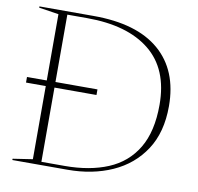

<svg xmlns="http://www.w3.org/2000/svg" viewBox="-80 -798 907 880"><g transform="rotate(10 374.0 -357.5)"><path d="M33.5 0V-6L125.5 -20V-360.5H33.5V-386.5H125.5V-695L33.5 -709V-715H285.5Q487.5 -715 592.5 -624.5Q697.5 -534 697.5 -367Q697.5 -245.5 644 -164Q590.5 -82.5 498.2 -41.2Q406 0 290 0ZM654 -366Q654 -532.5 550.2 -616.2Q446.5 -700 258 -700H166V-386.5H361.5V-360.5H166V-15H274Q390.5 -15 475.8 -50.8Q561 -86.5 607.5 -164Q654 -241.5 654 -366Z"/></g></svg>

Font: Newsreader Display ExtraLight
Style: Regular
Weight: 275
Designer: Hugues Gentile
Foundry: Production Type
Version: Version 1.001